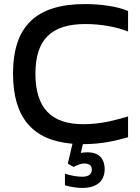

<svg xmlns="http://www.w3.org/2000/svg" viewBox="-20 -699 688 943"><path d="M609 -544V-645C558 -667 478 -679 398 -679C158 -679 44 -571 44 -337C44 -121 141 -9 336 7L313 105L342 121C361 110 379 104 394 104C418 104 431 114 431 134C431 157 415 169 383 169C362 169 328 164 299 154V211C328 220 363 224 384 224C455 224 494 191 494 132C494 78 463 49 411 49C399 49 388 50 377 52L387 9C481 9 549 -8 609 -25V-127C545 -109 478 -89 389 -89C232 -89 154 -168 154 -337C154 -505 232 -581 400 -581C477 -581 556 -566 609 -544Z"/></svg>

Font: LT Wave Alt Medium
Style: Regular
Weight: 500
Designer: Daniel Lyons
Version: Version 2.5 (Glyphs App)